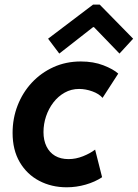

<svg xmlns="http://www.w3.org/2000/svg" viewBox="-20 -793 588 819"><path d="M264.6 5.9Q199.7 5.9 147.2 -21.7Q94.7 -49.3 64.2 -101.3Q33.7 -153.3 33.7 -226.1Q33.7 -288.1 55.2 -343.3Q76.7 -398.4 115.7 -440.4Q154.8 -482.4 208 -506.6Q261.2 -530.8 324.7 -530.8Q378.9 -530.8 421.1 -514.4Q463.4 -498 484.4 -479L417.5 -375.5Q402.3 -393.1 373.8 -403.3Q345.2 -413.6 317.4 -413.6Q283.7 -413.6 255.9 -397.9Q228 -382.3 207.8 -356Q187.5 -329.6 176.5 -296.9Q165.5 -264.2 165.5 -229.5Q165.5 -194.8 178.2 -168.7Q190.9 -142.6 214.8 -128.4Q238.8 -114.3 272.5 -114.3Q303.2 -114.3 334 -126.5Q364.7 -138.7 385.7 -154.8L415.5 -37.1Q385.7 -17.1 345.7 -5.6Q305.7 5.9 264.6 5.9ZM232.9 -564.5 185.1 -627.9 377 -773.4H405.3L547.9 -627.9L489.7 -564.5L380.9 -677.2H377Z"/></svg>

Font: Reddit Sans
Style: Bold Italic
Weight: 700
Italic angle: -11.25°
Designer: Stephen Hutchings
Version: Version 1.013